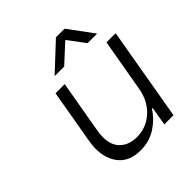

<svg xmlns="http://www.w3.org/2000/svg" viewBox="-201 -874 1021 1021"><g transform="rotate(-45 310.0 -363.0)"><path d="M529 0H460L478 -105H472Q442 -57 391 -24Q340 9 274 9Q193 9 151.5 -40Q110 -89 110 -166Q110 -190 115 -220L168 -526H237L185 -228Q181 -207 181 -184Q181 -120 216.5 -87.5Q252 -55 310 -55Q381 -55 433.5 -103Q486 -151 499 -228L551 -526H620ZM380 -735H445L549 -594H477L407 -688H403L301 -594H229Z"/></g></svg>

Font: Be Vietnam Light
Style: Italic
Weight: 300
Italic angle: -9.222°
Designer: Gabriel Lam
Foundry: TypeRant
Version: Version 3.000